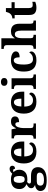

<svg xmlns="http://www.w3.org/2000/svg" viewBox="1566 -2376 1046 4218"><g transform="rotate(-90 2089.0 -267.0)"><path d="M236 236Q118 236 60 201Q2 166 2 99Q2 47 40 16.5Q78 -14 136 -20Q110 -30 86.5 -50Q63 -70 63 -106Q63 -139 87 -162.5Q111 -186 153 -209Q106 -225 75.5 -264Q45 -303 45 -364Q45 -452 97 -500.5Q149 -549 259 -549Q298 -549 328.5 -541.5Q359 -534 382 -521Q402 -543 427.5 -561Q453 -579 490 -579Q523 -579 540 -561.5Q557 -544 557 -520Q557 -496 542 -478Q527 -460 489 -460Q489 -480 479 -491Q469 -502 455 -502Q443 -502 434 -499Q425 -496 417 -492Q439 -471 454 -441.5Q469 -412 469 -368Q469 -289 418 -239Q367 -189 259 -189Q248 -189 230 -190Q212 -191 204 -194Q189 -188 177.5 -173.5Q166 -159 166 -141Q166 -109 217 -109H334Q434 -109 480 -68.5Q526 -28 526 44Q526 133 455 184.5Q384 236 236 236ZM257 -248Q302 -248 317 -279.5Q332 -311 332 -365Q332 -420 316.5 -454.5Q301 -489 257 -489Q213 -489 197 -454Q181 -419 181 -364Q181 -312 197 -280Q213 -248 257 -248ZM238 176Q326 176 366 149.5Q406 123 406 78Q406 18 325 18H209Q189 18 168.5 24.5Q148 31 134 48.5Q120 66 120 97Q120 176 238 176Z M866 10Q738 10 672.5 -62.5Q607 -135 607 -265Q607 -406 671.5 -477.5Q736 -549 855 -549Q964 -549 1026.5 -488Q1089 -427 1089 -308V-257H761Q764 -157 798.5 -111Q833 -65 901 -65Q952 -65 985 -89.5Q1018 -114 1035 -148Q1049 -144 1059 -132.5Q1069 -121 1069 -104Q1069 -78 1048 -52Q1027 -26 982.5 -8Q938 10 866 10ZM936 -321Q936 -397 918 -440.5Q900 -484 857 -484Q815 -484 790.5 -442.5Q766 -401 763 -321Z M1152 0V-53H1156Q1190 -53 1210.5 -65.5Q1231 -78 1231 -125V-415Q1231 -459 1212 -471Q1193 -483 1160 -483H1157V-536H1357L1377 -440H1382Q1405 -493 1437 -520.5Q1469 -548 1531 -548Q1588 -548 1614 -523.5Q1640 -499 1640 -460Q1640 -414 1607.5 -392Q1575 -370 1515 -370Q1515 -411 1505.5 -432Q1496 -453 1468 -453Q1445 -453 1429.5 -436Q1414 -419 1404 -392Q1394 -365 1389 -333.5Q1384 -302 1384 -273V-120Q1384 -76 1404 -64.5Q1424 -53 1454 -53H1486V0Z M1961 10Q1833 10 1767.5 -62.5Q1702 -135 1702 -265Q1702 -406 1766.5 -477.5Q1831 -549 1950 -549Q2059 -549 2121.5 -488Q2184 -427 2184 -308V-257H1856Q1859 -157 1893.5 -111Q1928 -65 1996 -65Q2047 -65 2080 -89.5Q2113 -114 2130 -148Q2144 -144 2154 -132.5Q2164 -121 2164 -104Q2164 -78 2143 -52Q2122 -26 2077.5 -8Q2033 10 1961 10ZM2031 -321Q2031 -397 2013 -440.5Q1995 -484 1952 -484Q1910 -484 1885.5 -442.5Q1861 -401 1858 -321Z M2398 -626Q2362 -626 2337.5 -643.5Q2313 -661 2313 -698Q2313 -736 2337.5 -753Q2362 -770 2398 -770Q2433 -770 2458.5 -753Q2484 -736 2484 -698Q2484 -661 2458.5 -643.5Q2433 -626 2398 -626ZM2244 0V-53H2256Q2286 -53 2306.5 -67Q2327 -81 2327 -124V-416Q2327 -456 2306.5 -469.5Q2286 -483 2256 -483H2244V-536H2479V-124Q2479 -81 2499.5 -67Q2520 -53 2550 -53H2562V0Z M2874 10Q2800 10 2744.5 -16.5Q2689 -43 2657.5 -103.5Q2626 -164 2626 -266Q2626 -374 2658.5 -435.5Q2691 -497 2746.5 -523Q2802 -549 2871 -549Q2968 -549 3018.5 -518.5Q3069 -488 3069 -444Q3069 -422 3058.5 -403Q3048 -384 3020 -371.5Q2992 -359 2940 -359Q2940 -393 2934 -422.5Q2928 -452 2914 -470Q2900 -488 2875 -488Q2846 -488 2825 -468.5Q2804 -449 2792 -401Q2780 -353 2780 -267Q2780 -166 2808 -115.5Q2836 -65 2899 -65Q2951 -65 2989 -88.5Q3027 -112 3044 -146Q3056 -139 3062 -126Q3068 -113 3068 -100Q3068 -75 3047.5 -49.5Q3027 -24 2984.5 -7Q2942 10 2874 10Z M3126 0V-53H3131Q3163 -53 3184.5 -65Q3206 -77 3206 -122V-646Q3206 -673 3194 -686Q3182 -699 3165.5 -703Q3149 -707 3135 -707H3123V-760H3358V-588Q3358 -552 3356.5 -518Q3355 -484 3354 -468H3361Q3381 -503 3415.5 -526Q3450 -549 3509 -549Q3593 -549 3635 -503Q3677 -457 3677 -356V-124Q3677 -77 3693.5 -65Q3710 -53 3744 -53H3747V0H3525V-329Q3525 -393 3507 -428.5Q3489 -464 3445 -464Q3412 -464 3393.5 -442.5Q3375 -421 3367 -385.5Q3359 -350 3359 -309V-118Q3359 -76 3377.5 -64.5Q3396 -53 3429 -53H3433V0Z M4027 10Q3950 10 3909.5 -25Q3869 -60 3869 -148V-468H3794V-519Q3826 -519 3851.5 -531.5Q3877 -544 3892 -561Q3923 -594 3938 -660H4021V-536H4149V-468H4021V-158Q4021 -113 4036.5 -92Q4052 -71 4087 -71Q4107 -71 4125 -73.5Q4143 -76 4158 -80V-15Q4142 -8 4107.5 1Q4073 10 4027 10Z"/></g></svg>

Font: Noto Serif Sinhala
Style: Bold
Weight: 700
Designer: Jelle Bosma - Monotype Design Team
Foundry: Monotype Imaging Inc.
Version: Version 2.007; ttfautohint (v1.8.4.7-5d5b)